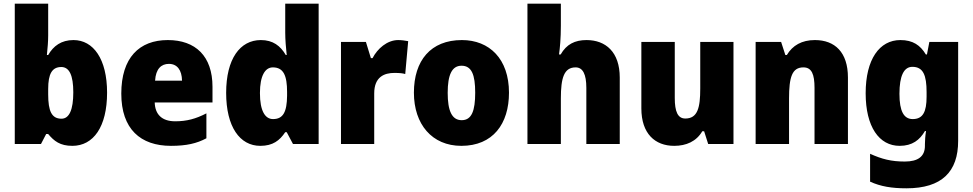

<svg xmlns="http://www.w3.org/2000/svg" viewBox="-20 -780 5270 1040"><path d="M241 -588V-760H60V0H202L230 -54H241C273 -16 305 10 372 10C486 10 560 -93 560 -278C560 -460 486 -563 378 -563C312 -563 269 -531 241 -482H234C238 -520 241 -556 241 -588ZM312 -417C356 -417 377 -371 377 -280C377 -185 355 -137 313 -137C260 -137 241 -178 241 -269V-298C241 -380 262 -417 312 -417Z M889 -563C734 -563 637 -467 637 -273C637 -81 741 10 906 10C990 10 1046 -3 1098 -31V-166C1040 -136 991 -123 929 -123C856 -123 820 -161 818 -225H1131V-310C1131 -476 1039 -563 889 -563ZM895 -434C940 -434 965 -400 966 -343H820C824 -408 854 -434 895 -434Z M1390 10C1458 10 1495 -19 1525 -64H1533L1567 0H1706V-760H1525V-603C1525 -566 1529 -518 1533 -482H1528C1499 -532 1458 -563 1393 -563C1280 -563 1205 -461 1205 -277C1205 -93 1279 10 1390 10ZM1459 -135C1416 -135 1388 -179 1388 -276C1388 -370 1416 -415 1458 -415C1516 -415 1535 -370 1535 -282V-261C1534 -174 1514 -135 1459 -135Z M2137 -563C2077 -563 2024 -516 1998 -465H1989L1962 -553H1827V0H2007V-274C2007 -364 2062 -385 2116 -385C2145 -385 2162 -383 2175 -379L2191 -557C2176 -560 2155 -563 2137 -563Z M2737 -278C2737 -461 2631 -563 2482 -563C2313 -563 2222 -452 2222 -278C2222 -107 2320 10 2479 10C2650 10 2737 -109 2737 -278ZM2405 -277C2405 -375 2428 -424 2480 -424C2535 -424 2554 -375 2554 -278C2554 -180 2535 -129 2481 -129C2427 -129 2405 -181 2405 -277Z M3018 -641V-760H2837V0H3018V-247C3018 -358 3035 -415 3098 -415C3137 -415 3156 -378 3156 -304V0H3337V-360C3337 -498 3261 -563 3157 -563C3094 -563 3048 -540 3017 -485H3008C3013 -520 3018 -572 3018 -641Z M3953 -553H3773V-300C3773 -197 3759 -138 3692 -138C3651 -138 3635 -176 3635 -249V-553H3454V-193C3454 -56 3528 10 3632 10C3697 10 3752 -14 3784 -69H3794L3816 0H3953Z M4394 -563C4323 -563 4273 -534 4242 -482H4234L4211 -553H4073V0H4254V-246C4254 -362 4270 -415 4332 -415C4377 -415 4392 -377 4392 -304V0H4573V-360C4573 -497 4502 -563 4394 -563Z M4857 -563C4744 -563 4669 -459 4669 -275C4669 -93 4742 10 4853 10C4922 10 4962 -22 4990 -70H4996C4992 -46 4990 -18 4990 1V10C4990 68 4952 95 4881 95C4808 95 4757 82 4693 53V204C4750 230 4810 240 4890 240C5082 240 5170 150 5170 -17V-553H5014L5001 -485H4995C4965 -535 4925 -563 4857 -563ZM4922 -418C4981 -418 4999 -372 4999 -281V-256C4999 -174 4979 -135 4924 -135C4876 -135 4852 -177 4852 -272C4852 -369 4876 -418 4922 -418Z"/></svg>

Font: Noto Sans Arabic UI SmCn Bk
Style: Regular
Weight: 900
Width: 4
Designer: Monotype Design Team, Nadine Chahine and Nizar Qandah
Foundry: Monotype Imaging Inc.
Version: Version 2.010